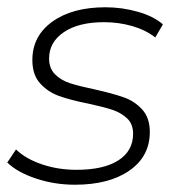

<svg xmlns="http://www.w3.org/2000/svg" viewBox="-25 -504 484 528"><path d="M-5 -57 19 -93Q46 -67 90.5 -52Q135 -37 185 -37Q260 -37 300.5 -63Q341 -89 341 -136Q341 -163 324.5 -178.5Q308 -194 284 -202Q260 -210 218 -219Q168 -229 137.5 -240Q107 -251 85.5 -274.5Q64 -298 64 -339Q64 -405 119 -444.5Q174 -484 265 -484Q311 -484 354.5 -471.5Q398 -459 423 -437L402 -401Q375 -422 338 -432.5Q301 -443 261 -443Q191 -443 150.5 -415.5Q110 -388 110 -343Q110 -316 126.5 -299.5Q143 -283 168 -275Q193 -267 236 -258Q285 -247 315 -236.5Q345 -226 366 -203Q387 -180 387 -141Q387 -74 331 -35Q275 4 181 4Q125 4 74 -13Q23 -30 -5 -57Z"/></svg>

Font: Montserrat Ace
Style: Light Italic
Weight: 300
Italic angle: -11.3°
Designer: Julieta Ulanovsky
Foundry: Julieta Ulanovsky
Version: Version 1